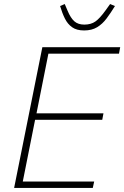

<svg xmlns="http://www.w3.org/2000/svg" viewBox="-20 -932 616 952"><path d="M440 0H50L190 -698H576L570 -666H220L161 -370H493L487 -338H154L93 -32H447ZM397 -781Q360 -781 337.5 -797Q315 -813 301.5 -840.5Q288 -868 278 -902L301 -912L315 -879Q330 -843 348.5 -826.5Q367 -810 398 -810Q431 -810 453 -825.5Q475 -841 503 -880L526 -912L550 -902Q529 -868 508.5 -840.5Q488 -813 461.5 -797Q435 -781 397 -781Z"/></svg>

Font: IBM Plex Sans ExtraLight
Style: Italic
Weight: 250
Italic angle: -11.31°
Designer: Mike Abbink, Paul van der Laan, Pieter van Rosmalen
Foundry: Bold Monday
Version: Version 3.201